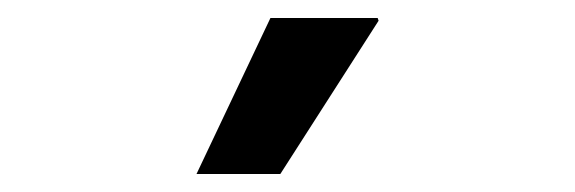

<svg xmlns="http://www.w3.org/2000/svg" viewBox="-20 -780 638 213"><path d="M198 -587 280 -760H399L400 -757L291 -587Z"/></svg>

Font: Chivo SemiBold
Style: Regular
Weight: 600
Designer: Hector Gatti
Foundry: Omnibus-Type
Version: Version 2.002